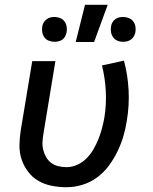

<svg xmlns="http://www.w3.org/2000/svg" viewBox="-20 -776 640 804"><path d="M259 8Q227 8 196.5 2Q166 -4 141 -18.5Q116 -33 98 -56.5Q80 -80 70.5 -108.5Q61 -137 61.5 -168Q62 -199 67 -231L115 -520H212L162 -217Q159 -200 158 -182.5Q157 -165 161 -148.5Q165 -132 173.5 -117.5Q182 -103 195 -93.5Q208 -84 224.5 -80Q241 -76 259 -76Q281 -76 303.5 -86Q326 -96 343 -113.5Q360 -131 372 -152Q384 -173 392.5 -194.5Q401 -216 407 -238.5Q413 -261 417 -283Q426 -339 423 -394.5Q420 -450 407 -502L499 -522Q515 -463 518.5 -399Q522 -335 511 -270Q506 -237 496.5 -205Q487 -173 472 -142Q457 -111 436 -82.5Q415 -54 386.5 -33Q358 -12 324.5 -2Q291 8 259 8ZM495 -601Q483 -601 472 -605.5Q461 -610 454 -619.5Q447 -629 445 -641Q443 -653 445 -665Q446 -674 450.5 -682Q455 -690 462.5 -695.5Q470 -701 478.5 -703Q487 -705 495 -705Q507 -705 519 -700.5Q531 -696 538 -686.5Q545 -677 547 -665Q549 -653 547 -641Q545 -632 540.5 -624Q536 -616 528.5 -610.5Q521 -605 512.5 -603Q504 -601 495 -601ZM208 -601Q196 -601 184.5 -605.5Q173 -610 166 -619.5Q159 -629 157 -641Q155 -653 157 -665Q158 -674 163 -682Q168 -690 175.5 -695.5Q183 -701 191 -703Q199 -705 208 -705Q220 -705 231.5 -700.5Q243 -696 250 -686.5Q257 -677 259 -665Q261 -653 259 -641Q257 -632 253 -624Q249 -616 241.5 -610.5Q234 -605 225 -603Q216 -601 208 -601ZM297 -600 336 -756H431L374 -600Z"/></svg>

Font: Iosevka Medium Extended
Style: Italic
Weight: 500
Width: 7
Italic angle: -9°
Monospace: yes
Designer: Belleve Invis
Foundry: Belleve Invis
Version: Version 32.5.0; ttfautohint (v1.8.4)